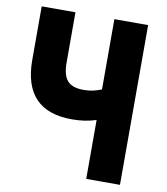

<svg xmlns="http://www.w3.org/2000/svg" viewBox="-88 -874 825 947"><g transform="rotate(10 325.0 -400.0)"><path d="M44 -800H213V-549Q213 -485 237.5 -457.5Q262 -430 318 -430Q344 -430 364.5 -434.5Q385 -439 408 -448V-800H577V0H408V-295Q380 -286 351 -281.5Q322 -277 287 -277Q44 -277 44 -532Z"/></g></svg>

Font: Martian Mono SemiCondensed
Style: Bold
Weight: 700
Width: 4
Designer: Roman Shamin
Foundry: Evil Martians
Version: Version 1.000